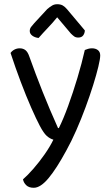

<svg xmlns="http://www.w3.org/2000/svg" viewBox="-20 -700 529 910"><path d="M169 -103Q152 -135 128 -189.5Q104 -244 78.5 -311.5Q53 -379 30 -449Q37 -459 48.5 -465Q60 -471 73 -471Q90 -471 101 -462Q112 -453 119 -432Q149 -348 182 -265Q215 -182 255 -93H259Q280 -135 303 -198Q326 -261 347 -331Q368 -401 382 -463Q389 -466 397.5 -468.5Q406 -471 416 -471Q433 -471 444 -462.5Q455 -454 455 -437Q455 -421 446 -383.5Q437 -346 421.5 -296.5Q406 -247 385.5 -191.5Q365 -136 341.5 -82.5Q318 -29 294 14Q248 99 210 144.5Q172 190 140 190Q117 190 104.5 178Q92 166 89 150Q111 131 138.5 99.5Q166 68 191.5 31.5Q217 -5 233 -38Q216 -43 201.5 -56Q187 -69 169 -103ZM316 -541 251 -618Q228 -590 205.5 -566.5Q183 -543 163 -520Q145 -522 133 -531Q121 -540 121 -553Q121 -564 127.5 -572.5Q134 -581 143 -591L204 -657Q217 -668 227.5 -674Q238 -680 251 -680Q267 -680 277.5 -674Q288 -668 298 -656L382 -556Q382 -543 374.5 -532.5Q367 -522 351 -522Q339 -522 331.5 -527.5Q324 -533 316 -541Z"/></svg>

Font: Baloo Paaji 2
Style: Regular
Weight: 400
Designer: Shuchita Grover, Noopur Datye and Ek Type
Foundry: Ek Type
Version: Version 1.700